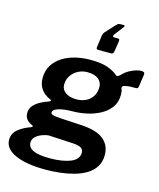

<svg xmlns="http://www.w3.org/2000/svg" viewBox="-176 -890 962 1161"><g transform="rotate(15 305.0 -309.5)"><path d="M342 -608Q329 -608 330 -620L341 -700Q343 -712 351 -720L404 -778Q411 -785 416 -789Q421 -793 429 -793H454Q458 -793 458.5 -789Q459 -785 455 -780L414 -727Q406 -718 407 -712Q408 -706 415 -706H439Q446 -706 448 -702.5Q450 -699 449 -689L439 -625Q436 -608 424 -608H342ZM221 174Q100 174 31 143Q-38 112 -38 56Q-38 16 -7 -9.5Q24 -35 67 -50Q77 -53 79 -58Q81 -63 71 -66Q49 -76 37.5 -91Q26 -106 26 -130Q26 -156 42.5 -175Q59 -194 83.5 -207.5Q108 -221 131 -228Q142 -232 144.5 -236.5Q147 -241 137 -245Q101 -260 81 -288.5Q61 -317 61 -356Q61 -404 82.5 -438Q104 -472 140 -494.5Q176 -517 220.5 -527.5Q265 -538 312 -538Q384 -538 424.5 -522.5Q465 -507 485 -488Q492 -482 501 -488Q510 -494 517 -502Q532 -518 552 -529Q572 -540 592 -546.5Q612 -553 626 -553Q637 -553 643 -549.5Q649 -546 648 -534L638 -466Q637 -452 632.5 -447.5Q628 -443 619 -444Q604 -444 588 -443.5Q572 -443 564 -441Q530 -437 539 -416Q542 -410 543.5 -401.5Q545 -393 545 -381Q545 -334 521 -301.5Q497 -269 458.5 -248.5Q420 -228 375 -218.5Q330 -209 287 -209Q279 -209 260 -208Q241 -207 219.5 -203Q198 -199 182.5 -191Q167 -183 167 -169Q167 -160 180.5 -156Q194 -152 223 -150L365 -142Q459 -136 502 -100Q545 -64 545 -4Q545 39 525.5 70Q506 101 472.5 121Q439 141 397 152.5Q355 164 309.5 169Q264 174 221 174ZM229 101Q269 101 302 95.5Q335 90 358 80.5Q381 71 394 55.5Q407 40 407 19Q407 -2 391 -11.5Q375 -21 337 -23L185 -31Q166 -29 144 -20.5Q122 -12 106.5 2.5Q91 17 91 39Q91 70 124.5 85.5Q158 101 229 101ZM291 -285Q322 -285 348.5 -297Q375 -309 391 -333.5Q407 -358 407 -392Q407 -423 383.5 -442Q360 -461 314 -461Q283 -461 256.5 -447Q230 -433 213.5 -408.5Q197 -384 197 -351Q197 -322 222.5 -303.5Q248 -285 291 -285Z"/></g></svg>

Font: Libre Franklin Thin
Style: Bold Italic
Weight: 700
Italic angle: -8°
Version: Version 3.000